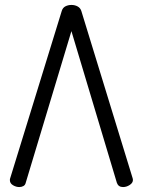

<svg xmlns="http://www.w3.org/2000/svg" viewBox="-20 -751 578 777"><path d="M230 -707Q234 -720 245 -725.5Q256 -731 269 -731Q283 -731 294 -725Q305 -719 309 -707L517 -29Q517 -27 517.5 -26Q518 -25 518 -23Q518 -11 505 -2.5Q492 6 478 6Q459 6 453 -11L269 -625L84 -11Q82 -2 74.5 2Q67 6 58 6Q45 6 32.5 -1.5Q20 -9 20 -22Q20 -27 21 -29Z"/></svg>

Font: AkaAcidDosis
Style: Regular
Weight: 400
Designer: Edgar Tolentino, Pablo Impallari, Igino Marini, Aka-Acid
Foundry: Edgar Tolentino, Pablo Impallari, Igino Marini, Cyberella
Version: Version 1.007